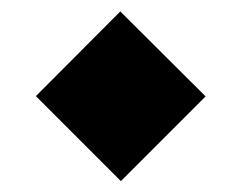

<svg xmlns="http://www.w3.org/2000/svg" viewBox="-20 -410 430 342"><path d="M43.9 -238.8 194.3 -389.6 346.2 -238.3 195.3 -87.4Z"/></svg>

Font: Vazir Black WOL-UI
Style: Black-WOL-UI
Weight: 900
Designer: Saber Rastikerdar
Foundry: Saber Rastikerdar
Version: Version 30.0.0